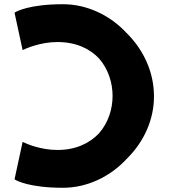

<svg xmlns="http://www.w3.org/2000/svg" viewBox="-20 -867 798 909"><path d="M278 22C392 22 501 -30 579 -114L587 -122C661 -198 709 -299 709 -411C709 -524 661 -627 586 -704L579 -711C501 -795 392 -847 278 -847C119 -847 59 -813 52 -809L49 -806L87 -630C106 -639 173 -668 252 -668C339 -668 405 -637 449 -590C494 -539 513 -472 513 -413C513 -353 494 -287 448 -235C404 -189 339 -157 252 -157C174 -157 108 -185 87 -195L49 -19L52 -16C59 -12 119 22 278 22Z"/></svg>

Font: Hussar Woodtype
Style: SeBd
Weight: 900
Foundry: Cannot Into Space Fonts
Version: Version 1.07